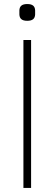

<svg xmlns="http://www.w3.org/2000/svg" viewBox="-20 -931 270 951"><path d="M96 -733V0H134V-733ZM76 -859C77 -839 88 -828 115 -828C142 -828 153 -839 154 -859V-880C153 -900 142 -911 115 -911C88 -911 77 -900 76 -880Z"/></svg>

Font: Kreadon Extra Light
Style: Regular
Weight: 200
Designer: kohakuno
Foundry: StudioGnu
Version: Version 1.000;Glyphs 3.1.2 (3151)